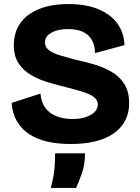

<svg xmlns="http://www.w3.org/2000/svg" viewBox="-20 -694 689 944"><path d="M327 14Q262 14 210 1.5Q158 -11 120.5 -36.5Q83 -62 62 -100Q41 -138 37 -188L179 -234Q182 -192 202.5 -164Q223 -136 258 -122.5Q293 -109 336 -109Q376 -109 404 -119Q432 -129 446.5 -145Q461 -161 461 -180Q461 -202 442 -216.5Q423 -231 390 -241.5Q357 -252 314 -263Q265 -275 217.5 -289Q170 -303 132 -325.5Q94 -348 71 -383Q48 -418 48 -472Q48 -534 79 -579Q110 -624 170.5 -649Q231 -674 317 -674Q402 -674 463 -649Q524 -624 557 -578.5Q590 -533 592 -472L447 -433Q447 -462 438 -484Q429 -506 412.5 -521Q396 -536 371.5 -543.5Q347 -551 315 -551Q278 -551 252.5 -542Q227 -533 214 -519Q201 -505 201 -486Q201 -462 221 -447Q241 -432 276 -421.5Q311 -411 353 -400Q396 -391 442 -377.5Q488 -364 527.5 -341.5Q567 -319 591 -281.5Q615 -244 615 -187Q615 -126 582.5 -80.5Q550 -35 485.5 -10.5Q421 14 327 14ZM230 230Q246 168 248.5 126.5Q251 85 251 60H398Q398 115 382.5 158.5Q367 202 354 230Z"/></svg>

Font: Bricolage Grotesque 24pt ExtraBold
Style: Regular
Weight: 800
Designer: Mathieu Triay
Foundry: Atelier Triay
Version: Version 1.001;gftools[0.9.33.dev8+g029e19f]